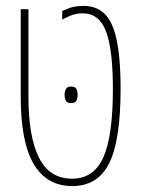

<svg xmlns="http://www.w3.org/2000/svg" viewBox="-20 -616 477 648"><path d="M224 12Q138 12 94 -62Q50 -136 50 -289V-585H76V-289Q76 -155 111.5 -84Q147 -13 223 -13Q297 -13 329 -85.5Q361 -158 361 -316Q361 -448 338 -509.5Q315 -571 259 -571Q236 -571 217.5 -563Q199 -555 190 -550V-579Q192 -580 212 -588Q232 -596 262 -596Q330 -596 358.5 -531Q387 -466 387 -317Q387 -142 348.5 -65Q310 12 224 12ZM198 -296Q198 -307 202.5 -315.5Q207 -324 219 -324Q234 -324 238 -315.5Q242 -307 242 -296Q242 -285 238 -276.5Q234 -268 219 -268Q206 -268 202 -276.5Q198 -285 198 -296Z"/></svg>

Font: Noto Sans Hebrew ExtraCondensed Thin
Style: Regular
Weight: 100
Width: 2
Designer: Monotype Design Team
Foundry: Monotype Imaging Inc.
Version: Version 2.004; ttfautohint (v1.8.4.7-5d5b)